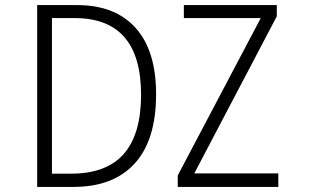

<svg xmlns="http://www.w3.org/2000/svg" viewBox="-20 -734 1240 754"><path d="M126 0V-714H283Q432 -714 512.5 -624.5Q593 -535 593 -364Q593 -184 509 -92Q425 0 269 0ZM259 -52Q398 -52 466 -129.5Q534 -207 534 -362Q534 -663 273 -663H184V-52ZM678 0V-45L1004 -663H702V-714H1067V-670L743 -53H1073V0Z"/></svg>

Font: Noto Sans Mono Light
Style: Regular
Weight: 300
Designer: Monotype Design Team
Foundry: Monotype Imaging Inc.
Version: Version 2.014; ttfautohint (v1.8.4.7-5d5b)